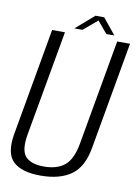

<svg xmlns="http://www.w3.org/2000/svg" viewBox="-87 -834 649 898"><g transform="rotate(10 237.0 -385.5)"><path d="M169 5Q78.5 5 38.2 -33.5Q-2 -72 14.5 -166L104.5 -675H165.5L76.5 -174.5Q63 -98.5 89 -69Q115 -39.5 177 -39.5Q239.5 -39.5 275.5 -69Q311.5 -98.5 325 -174.5L413.5 -675H474.5L384.5 -166Q368.5 -72 314.2 -33.5Q260 5 169 5ZM205.5 -700.5 292.5 -776H334L395.5 -700.5H357.5L310.5 -756.5L244 -700.5Z"/></g></svg>

Font: Anybody Light
Style: Italic
Weight: 300
Italic angle: -10°
Designer: Tyler Finck
Foundry: Etcetera Type Company
Version: Version 1.010; ttfautohint (v1.8.3) -l 8 -r 50 -G 200 -x 14 